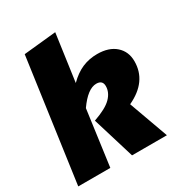

<svg xmlns="http://www.w3.org/2000/svg" viewBox="-179 -887 947 1011"><g transform="rotate(-30 294.5 -382.0)"><path d="M264 -478Q304 -518 346 -536Q388 -554 437 -554Q508 -554 548.5 -518Q589 -482 589 -423Q589 -300 456 -238L542 0H330L252 -256Q330 -283 361.5 -315Q393 -347 393 -385Q393 -421 355 -421Q303 -421 244 -337L198 0H3L107 -744L304 -764Z"/></g></svg>

Font: FiraGO Heavy
Style: Italic
Weight: 900
Italic angle: -8°
Designer: bBox Type GmbH
Foundry: bBox Type GmbH
Version: Version 1.001